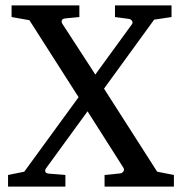

<svg xmlns="http://www.w3.org/2000/svg" viewBox="-20 -691 674 711"><path d="M367.2 0V-43L424.8 -48.8Q432.6 -49.8 437 -56.2Q441.4 -62.5 437 -69.8L304.2 -278.8L149.9 -66.9Q146 -61.5 147.9 -55.2Q149.9 -48.8 162.1 -47.9L222.2 -43V0H9.8V-43L69.8 -55.2L271 -331.1L88.9 -616.2L22.9 -627.9V-670.9H273.9V-627.9L223.1 -623Q210.9 -622.1 209 -615.5Q207 -608.9 210.9 -603L333 -415L467.8 -600.1Q473.1 -607.4 468.8 -613.8Q464.4 -620.1 457 -621.1L405.8 -627.9V-670.9H615.2V-627.9L550.8 -618.2L365.2 -362.8L562 -55.2L624 -43V0Z"/></svg>

Font: BabelStone Ogham Bound
Style: Italic
Weight: 400
Italic angle: -30°
Designer: Andrew West
Foundry: BabelStone
Version: Version 2.02 March 14, 2022